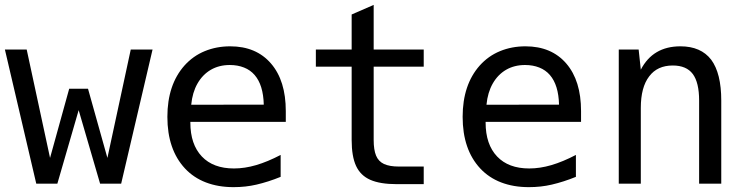

<svg xmlns="http://www.w3.org/2000/svg" viewBox="-20 -749 3050 783"><path d="M213.9 0 300.8 -299.8 388.2 0H474.1L602.1 -546.9H513.2L418 -105L338.9 -387.2H262.2L184.1 -105L88.9 -546.9H0L127.9 0Z M1025.9 3.9Q1074.2 -7.3 1124.5 -27.8V-117.2Q1071.3 -89.4 1024.7 -75.7Q978 -62 934.1 -62Q849.6 -62 803.2 -110.8Q756.3 -160.2 756.3 -249V-252H1145.5V-295.9Q1145.5 -419.9 1085.4 -489.7Q1024.9 -560.1 918.9 -560.1Q862.8 -560.1 815.2 -540.5Q767.6 -521 732.4 -481.9Q662.6 -403.3 662.6 -272.5Q662.6 -139.2 734.4 -62Q769.5 -24.4 819.6 -5.1Q869.6 14.2 932.6 14.2Q981.9 14.2 1025.9 3.9ZM917 -483.9Q949.2 -483.9 975.1 -473.6Q1001 -463.4 1018.6 -442.9Q1053.7 -402.3 1055.7 -322.3L759.8 -321.8Q764.6 -372.1 785.4 -408.4Q806.2 -444.8 839.8 -464.4Q873.5 -483.9 917 -483.9Z M1708 2V-69.8H1606.9Q1568.4 -69.8 1545.9 -80.3Q1523.4 -90.8 1513.7 -114.3Q1503.9 -137.7 1503.9 -178.2V-477.1H1708V-546.9H1503.9V-729L1414.1 -689.9V-546.9H1268.1V-477.1H1414.1V-178.2Q1414.1 -111.3 1432.1 -72.3Q1450.2 -33.2 1490.2 -15.6Q1530.3 2 1598.1 2Z M2230 3.9Q2278.3 -7.3 2328.6 -27.8V-117.2Q2275.4 -89.4 2228.8 -75.7Q2182.1 -62 2138.2 -62Q2053.7 -62 2007.3 -110.8Q1960.4 -160.2 1960.4 -249V-252H2349.6V-295.9Q2349.6 -419.9 2289.6 -489.7Q2229 -560.1 2123 -560.1Q2066.9 -560.1 2019.3 -540.5Q1971.7 -521 1936.5 -481.9Q1866.7 -403.3 1866.7 -272.5Q1866.7 -139.2 1938.5 -62Q1973.6 -24.4 2023.7 -5.1Q2073.7 14.2 2136.7 14.2Q2186 14.2 2230 3.9ZM2121.1 -483.9Q2153.3 -483.9 2179.2 -473.6Q2205.1 -463.4 2222.7 -442.9Q2257.8 -402.3 2259.8 -322.3L1963.9 -321.8Q1968.8 -372.1 1989.5 -408.4Q2010.3 -444.8 2043.9 -464.4Q2077.6 -483.9 2121.1 -483.9Z M2593.3 0V-309.1Q2593.3 -393.1 2627.4 -437.5Q2660.6 -481.9 2723.6 -481.9Q2779.3 -481.9 2805.2 -447.3Q2831.1 -412.6 2831.1 -338.9V0H2921.4V-338.9Q2921.4 -450.2 2880.4 -505.4Q2838.4 -560.1 2754.9 -560.1Q2642.6 -560.1 2593.3 -464.8L2584.5 -546.9H2503.4V0Z"/></svg>

Font: Hack Dev
Style: Regular
Weight: 400
Designer: Christopher Simpkins
Foundry: Christopher Simpkins
Version: Version 2.0315